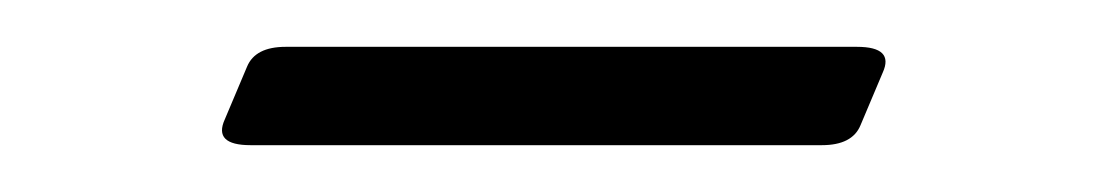

<svg xmlns="http://www.w3.org/2000/svg" viewBox="-20 -325 473 82"><path d="M346 -305Q362 -305 357 -294L347.5 -271.5Q344 -263 331 -263H87Q71 -263 76 -274L85.5 -296.5Q89 -305 102 -305Z"/></svg>

Font: Fraunces 9pt S100 Thin
Style: Regular
Weight: 100
Version: Version 1.000; ttfautohint (v1.8.3)